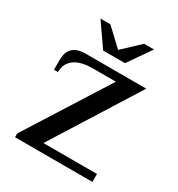

<svg xmlns="http://www.w3.org/2000/svg" viewBox="-155 -736 776 838"><g transform="rotate(30 233.0 -317.5)"><path d="M44 -19 304 -430H189Q127 -430 95.5 -406.5Q64 -383 64 -340H44V-390Q44 -470 129 -470H434L164 -40H434V0H44ZM108 -635H158L243 -555L328 -635H378L298 -520H188Z"/></g></svg>

Font: El Messiri
Style: Regular
Weight: 400
Designer: Mohamed Gaber
Foundry: Kief Type Foundry
Version: Version 2.006